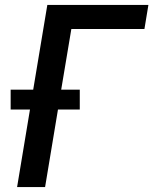

<svg xmlns="http://www.w3.org/2000/svg" viewBox="-20 -755 619 775"><path d="M49 0H162L214 -313H302V-393H227L268 -638H563L579 -735H171L114 -393H23V-313H101Z"/></svg>

Font: Iosevka Sparkle SmBdObl
Style: Regular
Weight: 600
Italic angle: -9°
Designer: Belleve Invis
Foundry: Belleve Invis
Version: Version 4.5.0; ttfautohint (v1.8.3)